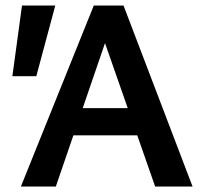

<svg xmlns="http://www.w3.org/2000/svg" viewBox="-20 -678 746 698"><path d="M544 0 337 -592H386L183 0H56L321 -658H429L680 0ZM173 -186 209 -285H493L546 -186ZM112 -401H25L60 -658H181Z"/></svg>

Font: Ysabeau Office
Style: Bold
Weight: 700
Designer: Christian Thalmann (Catharsis Fonts)
Version: Version 2.001;gftools[0.9.30]; featfreeze: tnum,lnum,ss02